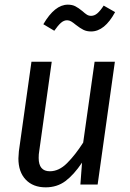

<svg xmlns="http://www.w3.org/2000/svg" viewBox="-20 -792 558 824"><path d="M59 -112Q59 -121 61 -143L115 -527H202L148 -141Q146 -131 146 -114Q146 -57 194 -57Q233 -57 268 -92Q303 -127 337 -180L386 -527H473L399 0H325L332 -94Q297 -42 261 -15Q225 12 176 12Q122 12 90.5 -21Q59 -54 59 -112ZM306 -685Q294 -695 285.5 -700Q277 -705 268 -705Q254 -705 241.5 -694Q229 -683 213 -660L166 -688Q215 -772 271 -772Q290 -772 303.5 -765Q317 -758 334 -744Q345 -734 353 -729Q361 -724 371 -724Q385 -724 397.5 -734.5Q410 -745 425 -768L474 -740Q429 -657 371 -657Q352 -657 338 -664Q324 -671 306 -685Z"/></svg>

Font: Fira Sans Condensed
Style: Italic
Weight: 400
Width: 3
Italic angle: -8°
Designer: bBox Type GmbH & Carrois Corporate GbR & Edenspiekermann AG
Foundry: bBox Type GmbH & Carrois Corporate GbR & Edenspiekermann AG
Version: Version 4.301